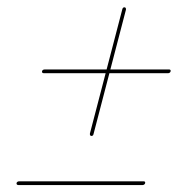

<svg xmlns="http://www.w3.org/2000/svg" viewBox="-20 -625 499 539"><path d="M235.5 -243.5Q233.5 -244 232.8 -246Q232 -248 232.5 -250.5L323.5 -599.5Q324 -602 326 -603.5Q328 -605 330 -604.5Q332.5 -604 333.2 -601.8Q334 -599.5 333.5 -597.5L242.5 -248.5Q242 -245.5 240 -244.2Q238 -243 235.5 -243.5ZM98 -425Q98.5 -427.5 100.8 -428.8Q103 -430 105.5 -430H454.5Q457 -430 458.2 -428.8Q459.5 -427.5 459 -425Q458.5 -422.5 456.5 -421Q454.5 -419.5 452 -419.5H103Q100 -419.5 98.8 -421Q97.5 -422.5 98 -425ZM26.5 -111Q27 -113.5 29.2 -114.8Q31.5 -116 34 -116H383Q385.5 -116 386.8 -114.8Q388 -113.5 387.5 -111Q387 -108.5 384.8 -107Q382.5 -105.5 380.5 -105.5H31.5Q29 -105.5 27.5 -107Q26 -108.5 26.5 -111Z"/></svg>

Font: Fraunces 120pt
Style: Bold Italic
Weight: 700
Italic angle: -16°
Version: Version 1.000;[b76b70a41]